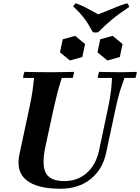

<svg xmlns="http://www.w3.org/2000/svg" viewBox="-20 -1143 859 1178"><path d="M350 15Q208 15 142.5 -37.5Q77 -90 99 -195L162 -490Q173 -540 179 -582Q185 -624 189 -665H122Q122 -673 124.5 -684Q127 -695 130 -702Q164 -701 205.5 -700.5Q247 -700 281 -700Q316 -700 357.5 -700.5Q399 -701 434 -702Q434 -695 431.5 -684Q429 -673 426 -665H359Q345 -622 333.5 -578.5Q322 -535 312 -490L258 -241Q235 -132 261 -82Q287 -32 375 -32Q456 -32 512.5 -82Q569 -132 588 -221L645 -490Q650 -515 654 -538Q658 -561 661.5 -591Q665 -621 667 -665H580Q580 -673 582.5 -684Q585 -695 588 -702Q629 -701 662 -700.5Q695 -700 714 -700Q731 -700 757.5 -700.5Q784 -701 819 -702Q819 -695 816.5 -684Q814 -673 811 -665H744Q729 -625 719.5 -595Q710 -565 704 -540.5Q698 -516 692 -490L631 -205Q609 -102 535 -43.5Q461 15 350 15ZM441 -923 502 -873 485 -793 409 -772 348 -822 365 -902ZM671 -923 732 -873 715 -793 639 -772 578 -822 595 -902ZM760 -1123Q765 -1118 768 -1113Q771 -1108 772 -1100Q738 -1077 712.5 -1058.5Q687 -1040 666 -1022.5Q645 -1005 625 -986.5Q605 -968 582 -945Q565 -942 550 -945Q535 -972 520.5 -996Q506 -1020 485 -1045.5Q464 -1071 429 -1104Q435 -1116 446 -1123Q475 -1112 496 -1101.5Q517 -1091 537 -1080Q557 -1069 583 -1055Q614 -1067 640.5 -1078Q667 -1089 695.5 -1100.5Q724 -1112 760 -1123Z"/></svg>

Font: Poltawski Nowy
Style: Bold Italic
Weight: 700
Italic angle: -12°
Designer: Adam Pótawski, Mateusz Machalski, Borys Kosmynka, Ania Wieluska
Foundry: Capitalics.wtf
Version: Version 1.001;gftools[0.9.25]